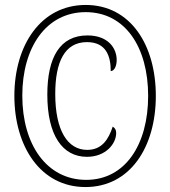

<svg xmlns="http://www.w3.org/2000/svg" viewBox="-20 -745 688 775"><path d="M325 10C505 10 609 -151 609 -358C609 -563 507 -725 326 -725C145 -725 38 -563 38 -358C38 -156 142 10 325 10ZM328 -19C168 -19 70 -162 70 -359C70 -552 165 -696 326 -696C485 -696 578 -555 578 -358C578 -162 486 -19 328 -19ZM331 -112C408 -112 449 -166 449 -208C449 -221 444 -228 435 -234C418 -182 391 -140 332 -140C253 -140 203 -218 203 -366C203 -495 241 -575 331 -575C408 -575 427 -519 427 -458C440 -458 451 -476 451 -503C451 -551 416 -602 333 -602C223 -602 171 -515 171 -363C171 -199 232 -112 331 -112Z"/></svg>

Font: Noto Serif Sinhala ExtraCondensed ExtraLight
Style: Regular
Weight: 200
Width: 2
Designer: Jelle Bosma - Monotype Design Team
Foundry: Monotype Imaging Inc.
Version: Version 2.007